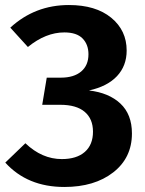

<svg xmlns="http://www.w3.org/2000/svg" viewBox="-20 -728 576 764"><path d="M236 16Q89 16 1 -81L81 -158Q147 -95 226 -95Q285 -95 317.5 -123.5Q350 -152 350 -204Q350 -255 317 -283Q284 -311 220 -311H148L166 -419H222Q274 -419 303 -443.5Q332 -468 332 -512Q332 -551 308.5 -575Q285 -599 236 -599Q162 -599 91 -541L21 -618Q119 -708 254 -708Q361 -708 422.5 -657.5Q484 -607 484 -527Q484 -466 445.5 -425Q407 -384 334 -368Q413 -359 459 -316Q505 -273 505 -197Q505 -100 430.5 -42Q356 16 236 16Z"/></svg>

Font: Fira Sans SemiBold
Style: Regular
Weight: 600
Designer: bBox Type GmbH & Carrois Corporate GbR & Edenspiekermann AG
Foundry: bBox Type GmbH & Carrois Corporate GbR & Edenspiekermann AG
Version: Version 4.301;PS 004.301;hotconv 1.0.88;makeotf.lib2.5.64775